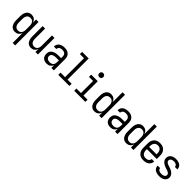

<svg xmlns="http://www.w3.org/2000/svg" viewBox="368 -2392 4264 4264"><g transform="rotate(45 2500.0 -260.0)"><path d="M358 215V-96Q350 -73 336.5 -53Q323 -33 304 -19Q285 -5 262 1.5Q239 8 215 8Q190 8 166 1Q142 -6 122.5 -21.5Q103 -37 90 -58Q77 -79 69 -102.5Q61 -126 58.5 -150.5Q56 -175 56 -200V-320Q56 -345 58.5 -369.5Q61 -394 69 -417.5Q77 -441 90 -462Q103 -483 122.5 -498.5Q142 -514 166 -521Q190 -528 215 -528Q239 -528 262 -521.5Q285 -515 304 -501Q323 -487 336.5 -467Q350 -447 358 -424V-520H436V215ZM246 -62Q263 -62 279.5 -66Q296 -70 309.5 -80Q323 -90 333 -104Q343 -118 348.5 -134Q354 -150 356 -166.5Q358 -183 358 -200V-320Q358 -337 356 -353.5Q354 -370 348.5 -386Q343 -402 333 -416Q323 -430 309.5 -440Q296 -450 279.5 -454Q263 -458 246 -458Q229 -458 212.5 -454Q196 -450 182.5 -440Q169 -430 159 -416Q149 -402 143.5 -386Q138 -370 136 -353.5Q134 -337 134 -320V-200Q134 -183 136 -166.5Q138 -150 143.5 -134Q149 -118 159 -104Q169 -90 182.5 -80Q196 -70 212.5 -66Q229 -62 246 -62Z M719 8Q694 8 670.5 1Q647 -6 628 -22Q609 -38 596.5 -59Q584 -80 576.5 -103.5Q569 -127 566.5 -151.5Q564 -176 564 -200V-520H642V-200Q642 -183 644 -166.5Q646 -150 651 -134.5Q656 -119 665.5 -105Q675 -91 688 -81Q701 -71 717 -66.5Q733 -62 750 -62Q767 -62 783 -66.5Q799 -71 812 -81Q825 -91 834.5 -105Q844 -119 849 -134.5Q854 -150 856 -166.5Q858 -183 858 -200V-520H936V0H858V-95Q850 -73 837.5 -53Q825 -33 806.5 -19Q788 -5 765 1.5Q742 8 719 8Z M1214 8Q1183 8 1152.5 -0.5Q1122 -9 1099.5 -30Q1077 -51 1066.5 -81.5Q1056 -112 1056 -143Q1056 -168 1062.5 -193Q1069 -218 1085 -237.5Q1101 -257 1123 -270.5Q1145 -284 1169 -292Q1193 -300 1218 -303Q1243 -306 1269 -306H1358V-355Q1358 -376 1351 -397Q1344 -418 1328 -432Q1312 -446 1291 -452Q1270 -458 1249 -458Q1230 -458 1211 -454.5Q1192 -451 1175.5 -440.5Q1159 -430 1149.5 -413Q1140 -396 1140 -377V-375H1062V-378Q1062 -401 1069 -422.5Q1076 -444 1089 -462.5Q1102 -481 1120.5 -494Q1139 -507 1160.5 -514.5Q1182 -522 1204 -525Q1226 -528 1249 -528Q1273 -528 1297 -524.5Q1321 -521 1343 -511Q1365 -501 1383.5 -485Q1402 -469 1414 -448Q1426 -427 1431 -403Q1436 -379 1436 -355V0H1358V-86Q1350 -65 1335.5 -46.5Q1321 -28 1302 -15Q1283 -2 1260 3Q1237 8 1214 8ZM1246 -62Q1269 -62 1291.5 -69.5Q1314 -77 1329.5 -94Q1345 -111 1351.5 -134Q1358 -157 1358 -180V-236H1269Q1254 -236 1239 -234.5Q1224 -233 1209.5 -229.5Q1195 -226 1181 -220Q1167 -214 1156 -204Q1145 -194 1139.5 -179.5Q1134 -165 1134 -150Q1134 -130 1143 -111.5Q1152 -93 1168.5 -81.5Q1185 -70 1205 -66Q1225 -62 1246 -62Z M1575 0V-70H1718V-665H1589V-735H1796V-70H1925V0Z M2075 0V-70H2218V-450H2089V-520H2296V-70H2425V0ZM2255 -608Q2242 -608 2230 -611.5Q2218 -615 2209 -624Q2200 -633 2196.5 -645Q2193 -657 2193 -670Q2193 -683 2196.5 -695Q2200 -707 2209 -716Q2218 -725 2230 -729Q2242 -733 2255 -733Q2268 -733 2280 -729Q2292 -725 2301 -716Q2310 -707 2314 -695Q2318 -683 2318 -670Q2318 -657 2314 -645Q2310 -633 2301 -624Q2292 -615 2280 -611.5Q2268 -608 2255 -608Z M2715 8Q2690 8 2666 1Q2642 -6 2622.5 -21.5Q2603 -37 2590 -58Q2577 -79 2569 -102.5Q2561 -126 2558.5 -150.5Q2556 -175 2556 -200V-320Q2556 -345 2558.5 -369.5Q2561 -394 2569 -417.5Q2577 -441 2590 -462Q2603 -483 2622.5 -498.5Q2642 -514 2666 -521Q2690 -528 2715 -528Q2739 -528 2762 -521.5Q2785 -515 2804 -501Q2823 -487 2836.5 -467Q2850 -447 2858 -424V-735H2936V0H2858V-96Q2850 -73 2836.5 -53Q2823 -33 2804 -19Q2785 -5 2762 1.5Q2739 8 2715 8ZM2746 -62Q2763 -62 2779.5 -66Q2796 -70 2809.5 -80Q2823 -90 2833 -104Q2843 -118 2848.5 -134Q2854 -150 2856 -166.5Q2858 -183 2858 -200V-320Q2858 -337 2856 -353.5Q2854 -370 2848.5 -386Q2843 -402 2833 -416Q2823 -430 2809.5 -440Q2796 -450 2779.5 -454Q2763 -458 2746 -458Q2729 -458 2712.5 -454Q2696 -450 2682.5 -440Q2669 -430 2659 -416Q2649 -402 2643.5 -386Q2638 -370 2636 -353.5Q2634 -337 2634 -320V-200Q2634 -183 2636 -166.5Q2638 -150 2643.5 -134Q2649 -118 2659 -104Q2669 -90 2682.5 -80Q2696 -70 2712.5 -66Q2729 -62 2746 -62Z M3214 8Q3183 8 3152.5 -0.5Q3122 -9 3099.5 -30Q3077 -51 3066.5 -81.5Q3056 -112 3056 -143Q3056 -168 3062.5 -193Q3069 -218 3085 -237.5Q3101 -257 3123 -270.5Q3145 -284 3169 -292Q3193 -300 3218 -303Q3243 -306 3269 -306H3358V-355Q3358 -376 3351 -397Q3344 -418 3328 -432Q3312 -446 3291 -452Q3270 -458 3249 -458Q3230 -458 3211 -454.5Q3192 -451 3175.5 -440.5Q3159 -430 3149.5 -413Q3140 -396 3140 -377V-375H3062V-378Q3062 -401 3069 -422.5Q3076 -444 3089 -462.5Q3102 -481 3120.5 -494Q3139 -507 3160.5 -514.5Q3182 -522 3204 -525Q3226 -528 3249 -528Q3273 -528 3297 -524.5Q3321 -521 3343 -511Q3365 -501 3383.5 -485Q3402 -469 3414 -448Q3426 -427 3431 -403Q3436 -379 3436 -355V0H3358V-86Q3350 -65 3335.5 -46.5Q3321 -28 3302 -15Q3283 -2 3260 3Q3237 8 3214 8ZM3246 -62Q3269 -62 3291.5 -69.5Q3314 -77 3329.5 -94Q3345 -111 3351.5 -134Q3358 -157 3358 -180V-236H3269Q3254 -236 3239 -234.5Q3224 -233 3209.5 -229.5Q3195 -226 3181 -220Q3167 -214 3156 -204Q3145 -194 3139.5 -179.5Q3134 -165 3134 -150Q3134 -130 3143 -111.5Q3152 -93 3168.5 -81.5Q3185 -70 3205 -66Q3225 -62 3246 -62Z M3715 8Q3690 8 3666 1Q3642 -6 3622.5 -21.5Q3603 -37 3590 -58Q3577 -79 3569 -102.5Q3561 -126 3558.5 -150.5Q3556 -175 3556 -200V-320Q3556 -345 3558.5 -369.5Q3561 -394 3569 -417.5Q3577 -441 3590 -462Q3603 -483 3622.5 -498.5Q3642 -514 3666 -521Q3690 -528 3715 -528Q3739 -528 3762 -521.5Q3785 -515 3804 -501Q3823 -487 3836.5 -467Q3850 -447 3858 -424V-735H3936V0H3858V-96Q3850 -73 3836.5 -53Q3823 -33 3804 -19Q3785 -5 3762 1.5Q3739 8 3715 8ZM3746 -62Q3763 -62 3779.5 -66Q3796 -70 3809.5 -80Q3823 -90 3833 -104Q3843 -118 3848.5 -134Q3854 -150 3856 -166.5Q3858 -183 3858 -200V-320Q3858 -337 3856 -353.5Q3854 -370 3848.5 -386Q3843 -402 3833 -416Q3823 -430 3809.5 -440Q3796 -450 3779.5 -454Q3763 -458 3746 -458Q3729 -458 3712.5 -454Q3696 -450 3682.5 -440Q3669 -430 3659 -416Q3649 -402 3643.5 -386Q3638 -370 3636 -353.5Q3634 -337 3634 -320V-200Q3634 -183 3636 -166.5Q3638 -150 3643.5 -134Q3649 -118 3659 -104Q3669 -90 3682.5 -80Q3696 -70 3712.5 -66Q3729 -62 3746 -62Z M4250 8Q4223 8 4196.5 2.5Q4170 -3 4146.5 -16Q4123 -29 4104.5 -49.5Q4086 -70 4075 -94.5Q4064 -119 4060 -146Q4056 -173 4056 -200V-320Q4056 -347 4060 -374Q4064 -401 4075 -425.5Q4086 -450 4104.5 -470.5Q4123 -491 4146.5 -504Q4170 -517 4196.5 -522.5Q4223 -528 4250 -528Q4277 -528 4303.5 -522.5Q4330 -517 4353.5 -504Q4377 -491 4395.5 -470.5Q4414 -450 4425 -425.5Q4436 -401 4440 -374Q4444 -347 4444 -320V-225H4134V-200Q4134 -183 4136 -166Q4138 -149 4144 -133Q4150 -117 4160.5 -103Q4171 -89 4185 -79.5Q4199 -70 4216 -66Q4233 -62 4250 -62Q4270 -62 4289.5 -65.5Q4309 -69 4326 -79.5Q4343 -90 4353.5 -107.5Q4364 -125 4364 -145H4442Q4442 -122 4434.5 -100Q4427 -78 4413.5 -59.5Q4400 -41 4381 -27.5Q4362 -14 4340.5 -6Q4319 2 4296 5Q4273 8 4250 8ZM4366 -295V-320Q4366 -337 4364 -354Q4362 -371 4356 -387Q4350 -403 4339.5 -417Q4329 -431 4315 -440.5Q4301 -450 4284 -454Q4267 -458 4250 -458Q4233 -458 4216 -454Q4199 -450 4185 -440.5Q4171 -431 4160.5 -417Q4150 -403 4144 -387Q4138 -371 4136 -354Q4134 -337 4134 -320V-295Z M4749 8Q4727 8 4705.5 5.5Q4684 3 4663 -3.5Q4642 -10 4623.5 -21.5Q4605 -33 4591 -49.5Q4577 -66 4569.5 -87Q4562 -108 4562 -130V-135H4640V-132Q4640 -114 4651 -99Q4662 -84 4678.5 -75.5Q4695 -67 4713 -64.5Q4731 -62 4749 -62Q4767 -62 4785.5 -65Q4804 -68 4820 -76Q4836 -84 4847.5 -99.5Q4859 -115 4859 -133Q4859 -151 4849 -165.5Q4839 -180 4824.5 -189.5Q4810 -199 4794 -205Q4778 -211 4761.5 -216Q4745 -221 4728.5 -226.5Q4712 -232 4696 -238.5Q4680 -245 4665 -253Q4650 -261 4636 -271.5Q4622 -282 4610.5 -294.5Q4599 -307 4590 -321.5Q4581 -336 4576.5 -353Q4572 -370 4572 -387Q4572 -408 4578.5 -429Q4585 -450 4598 -467Q4611 -484 4629 -496Q4647 -508 4667 -515.5Q4687 -523 4708.5 -525.5Q4730 -528 4751 -528Q4772 -528 4793 -525.5Q4814 -523 4834 -516Q4854 -509 4872 -497.5Q4890 -486 4903 -469.5Q4916 -453 4923 -432.5Q4930 -412 4930 -391V-385H4852V-388Q4852 -405 4842.5 -420Q4833 -435 4818 -443.5Q4803 -452 4785.5 -455Q4768 -458 4751 -458Q4734 -458 4716.5 -455Q4699 -452 4684 -443.5Q4669 -435 4659 -419.5Q4649 -404 4649 -387Q4649 -370 4659 -355Q4669 -340 4683 -330.5Q4697 -321 4713.5 -315Q4730 -309 4746.5 -304Q4763 -299 4779 -293.5Q4795 -288 4811 -281.5Q4827 -275 4842.5 -267Q4858 -259 4871.5 -248.5Q4885 -238 4897 -225.5Q4909 -213 4918 -198.5Q4927 -184 4931.5 -167Q4936 -150 4936 -133Q4936 -111 4928.5 -90Q4921 -69 4907.5 -52Q4894 -35 4875 -23Q4856 -11 4835.5 -4Q4815 3 4793 5.5Q4771 8 4749 8Z"/></g></svg>

Font: Iosevka
Style: Regular
Weight: 400
Monospace: yes
Designer: Belleve Invis
Foundry: Belleve Invis
Version: Version 33.2.3; ttfautohint (v1.8.4)